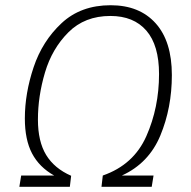

<svg xmlns="http://www.w3.org/2000/svg" viewBox="-20 -714 730 734"><path d="M637 -427Q637 -302 593 -196Q549 -90 446 -43H567L560 0H368L373 -43Q491 -84 539.5 -193.5Q588 -303 588 -431Q588 -541 539.5 -597Q491 -653 402 -653Q304 -653 241.5 -590.5Q179 -528 152 -437Q125 -346 125 -257Q125 -173 156.5 -121.5Q188 -70 252 -42L247 0H54L61 -43H187Q130 -75 102.5 -127.5Q75 -180 75 -261Q75 -357 108.5 -457Q142 -557 215.5 -625.5Q289 -694 403 -694Q513 -694 575 -625Q637 -556 637 -427Z"/></svg>

Font: Fira Sans ExtraLight
Style: Italic
Weight: 275
Italic angle: -8°
Designer: Carrois Corporate & Edenspiekermann AG
Foundry: Carrois Corporate GbR & Edenspiekermann AG
Version: Version 4.203